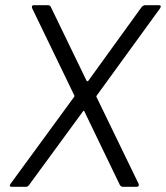

<svg xmlns="http://www.w3.org/2000/svg" viewBox="-20 -720 640 740"><path d="M21 -12 266 -347Q268 -350 266 -353L104 -688Q103 -690 103 -694Q103 -700 111 -700H165Q173 -700 176 -693L314 -408Q315 -407 317 -407Q319 -407 320 -408L526 -693Q533 -700 539 -700H592Q604 -700 597 -688L353 -352Q350 -349 352 -346L514 -12Q515 -10 515 -7Q515 0 506 0H453Q447 0 442 -7L305 -291Q305 -293 303 -293Q301 -293 300 -291L92 -7Q87 0 80 0H25Q19 0 18 -3.5Q17 -7 21 -12Z"/></svg>

Font: Barlow
Style: Italic
Weight: 400
Italic angle: -7°
Designer: Jeremy Tribby
Foundry: Tribby Type
Version: Version 1.408